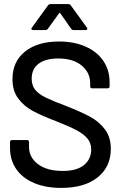

<svg xmlns="http://www.w3.org/2000/svg" viewBox="-20 -911 595 939"><path d="M29 -187V-216Q29 -226 39 -226H112Q122 -226 122 -216V-192Q122 -141 166 -108Q210 -75 287 -75Q356 -75 391 -104Q426 -133 426 -180Q426 -211 408 -233Q390 -255 355.5 -273.5Q321 -292 255 -318Q182 -346 139.5 -369Q97 -392 69 -429.5Q41 -467 41 -524Q41 -610 102.5 -659Q164 -708 269 -708Q343 -708 399 -683Q455 -658 485.5 -613Q516 -568 516 -509V-489Q516 -479 506 -479H431Q421 -479 421 -489V-504Q421 -556 379.5 -590.5Q338 -625 265 -625Q203 -625 169 -599.5Q135 -574 135 -526Q135 -493 152 -472Q169 -451 202.5 -434.5Q236 -418 305 -392Q376 -364 420 -340.5Q464 -317 493 -278.5Q522 -240 522 -183Q522 -95 457.5 -43.5Q393 8 280 8Q203 8 146.5 -16Q90 -40 59.5 -84Q29 -128 29 -187ZM228 -891H313Q322 -891 326 -885L405 -776Q407 -774 407 -770Q407 -768 405 -766Q403 -764 399 -764H340Q332 -764 328 -770L275 -846Q274 -848 272 -848Q270 -848 269 -846L214 -770Q210 -764 202 -764H142Q136 -764 134 -767.5Q132 -771 136 -776L215 -885Q219 -891 228 -891Z"/></svg>

Font: BarlowMedium
Style: Regular
Weight: 500
Designer: Jeremy Tribby
Foundry: Tribby Type
Version: Version 1.422